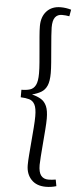

<svg xmlns="http://www.w3.org/2000/svg" viewBox="-67 -857 474 1119"><g transform="rotate(5 170.0 -298.0)"><path d="M246 227Q191 227 160.5 194.5Q130 162 130 110Q130 86 133 48.5Q136 11 139.5 -31Q143 -73 146 -111.5Q149 -150 149 -177Q149 -224 137.5 -245.5Q126 -267 105 -273Q84 -279 55 -280V-324Q84 -324 105 -330.5Q126 -337 137.5 -359Q149 -381 149 -428Q149 -455 146 -492Q143 -529 139.5 -568.5Q136 -608 133 -643.5Q130 -679 130 -703Q130 -758 160 -790.5Q190 -823 242 -823Q273 -823 303 -814L296 -775Q285 -777 275 -778Q265 -779 253 -779Q227 -779 213 -761Q199 -743 199 -701Q199 -685 201.5 -651.5Q204 -618 207.5 -577.5Q211 -537 214 -499Q217 -461 217 -436Q217 -388 205.5 -362Q194 -336 172 -323Q150 -310 119 -302Q151 -294 172.5 -281Q194 -268 205.5 -242Q217 -216 217 -169Q217 -145 214 -105.5Q211 -66 207.5 -23.5Q204 19 201.5 53.5Q199 88 199 103Q199 146 214 165Q229 184 257 184Q277 184 300 180L307 218Q277 227 246 227Z"/></g></svg>

Font: Literata 12pt Light
Style: Regular
Weight: 300
Designer: Latin by Veronika Burian and Jose Scaglione. Greek by Irene Vlachou. Cyrillic by Vera Evstafieva.
Foundry: TypeTogether
Version: Version 3.002